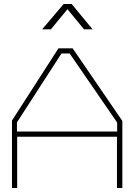

<svg xmlns="http://www.w3.org/2000/svg" viewBox="-20 -942 673 962"><path d="M566 0V-257H66V0H40V-338L273 -700H344L593 -336V0ZM567 -328 329 -674H288L65 -329V-283H567ZM299 -922H339L444 -795H401L318 -896L235 -795H191Z"/></svg>

Font: Turret Road ExtraLight
Style: Regular
Weight: 275
Designer: Noponies
Foundry: Noponies
Version: Version 1.001; ttfautohint (v1.8)